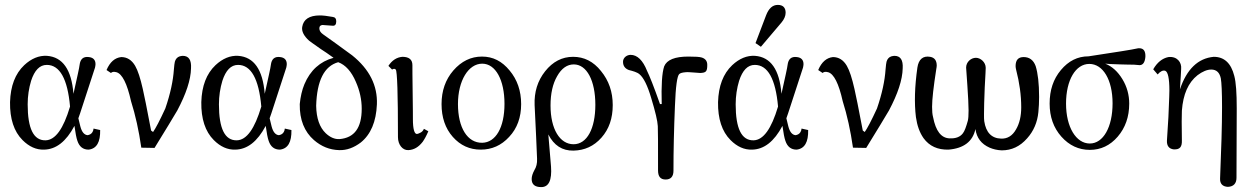

<svg xmlns="http://www.w3.org/2000/svg" viewBox="-20 -605 5107 784"><path d="M362 -80C361 -69 356 -61 349 -57C346 -55 342 -54 338 -53C324 -54 314 -66 308 -89L300 -122L307 -142L368 -329C369 -334 370 -339 370 -343C370 -360 361 -370 343 -372C320 -375 308 -364 305 -340C304 -329 295 -290 280 -222C272 -321 236 -372 172 -377C139 -379 108 -366 79 -339C42 -304 23 -254 21 -188C20 -120 37 -68 72 -33C99 -6 128 7 160 6C209 5 250 -27 284 -91C288 -62 292 -41 296 -30C304 -6 319 6 342 6C375 2 390 -25 389 -74ZM266 -170C239 -79 206 -33 166 -32C117 -31 93 -80 93 -179C93 -213 98 -245 107 -275C121 -318 142 -340 171 -340C224 -340 256 -283 266 -170Z M760 -326C762 -360 751 -377 726 -377C723 -377 719 -376 714 -375C704 -372 697 -364 694 -353C693 -348 691 -337 690 -321C687 -276 676 -223 655 -162C632 -112 615 -80 605 -66L597 -72C580 -163 568 -220 563 -242C553 -286 543 -317 532 -336C518 -360 499 -372 475 -372C449 -369 429 -352 415 -319L433 -307C438 -312 445 -313 456 -310C479 -303 499 -264 515 -192C533 -135 547 -72 557 -2L611 -1C656 -74 687 -125 704 -154C740 -222 759 -279 760 -326Z M1143 -80C1142 -69 1137 -61 1130 -57C1127 -55 1123 -54 1119 -53C1105 -54 1095 -66 1089 -89L1081 -122L1088 -142L1149 -329C1150 -334 1151 -339 1151 -343C1151 -360 1142 -370 1124 -372C1101 -375 1089 -364 1086 -340C1085 -329 1076 -290 1061 -222C1053 -321 1017 -372 953 -377C920 -379 889 -366 860 -339C823 -304 804 -254 802 -188C801 -120 818 -68 853 -33C880 -6 909 7 941 6C990 5 1031 -27 1065 -91C1069 -62 1073 -41 1077 -30C1085 -6 1100 6 1123 6C1156 2 1171 -25 1170 -74ZM1047 -170C1020 -79 987 -33 947 -32C898 -31 874 -80 874 -179C874 -213 879 -245 888 -275C902 -318 923 -340 952 -340C1005 -340 1037 -283 1047 -170Z M1519 -179C1522 -255 1489 -322 1418 -379C1365 -418 1326 -446 1299 -465C1289 -472 1284 -480 1284 -489C1284 -498 1288 -502 1297 -503C1296 -503 1309 -502 1338 -500C1348 -499 1353 -505 1353 -518C1353 -529 1348 -535 1338 -536C1316 -540 1299 -542 1286 -542C1243 -542 1219 -526 1214 -495C1211 -477 1221 -458 1242 -439C1246 -436 1262 -424 1291 -404C1304 -396 1321 -384 1342 -369C1287 -354 1247 -318 1223 -261C1213 -237 1207 -210 1204 -180C1203 -116 1223 -67 1262 -33C1292 -7 1326 7 1365 8C1396 9 1425 -2 1453 -23C1494 -56 1516 -108 1519 -179ZM1361 -351C1391 -340 1415 -313 1433 -271C1449 -235 1457 -198 1457 -161C1457 -83 1427 -42 1366 -37C1347 -36 1328 -44 1310 -61C1285 -85 1272 -122 1271 -173C1274 -276 1304 -335 1361 -351Z M1711 -79C1708 -71 1702 -65 1694 -62C1691 -60 1687 -59 1683 -58C1672 -57 1666 -78 1666 -119C1666 -127 1666 -163 1665 -227C1664 -291 1664 -328 1664 -339C1664 -362 1650 -373 1623 -373C1600 -371 1581 -359 1566 -336L1581 -321C1587 -325 1592 -325 1596 -321C1602 -314 1605 -222 1605 -45C1605 -14 1624 9 1647 8C1670 7 1689 -4 1706 -26C1713 -36 1721 -50 1729 -69Z M2108 -180C2108 -234 2092 -280 2061 -317C2030 -355 1993 -374 1948 -374C1903 -374 1864 -355 1831 -317C1799 -280 1783 -234 1783 -180C1783 -126 1798 -81 1829 -46C1860 -11 1898 6 1943 6C1988 6 2027 -11 2059 -46C2092 -81 2108 -126 2108 -180ZM2040 -181C2040 -84 2004 -23 1949 -22C1889 -21 1850 -83 1850 -180C1850 -276 1893 -345 1949 -345C2004 -345 2040 -278 2040 -181Z M2482 -176C2482 -230 2466 -276 2434 -315C2403 -354 2365 -373 2320 -373C2275 -373 2237 -353 2206 -314C2175 -275 2161 -229 2163 -176C2168 -79 2171 -6 2173 43C2174 62 2170 77 2162 90C2155 103 2151 115 2151 126C2151 148 2164 159 2190 159C2221 159 2234 131 2230 75L2219 -56C2242 -11 2276 11 2322 10C2367 9 2405 -8 2436 -43C2467 -78 2482 -122 2482 -176ZM2411 -177C2411 -80 2377 -16 2322 -16C2266 -16 2228 -78 2228 -174C2228 -223 2237 -263 2255 -294C2273 -326 2296 -342 2323 -342C2376 -342 2411 -276 2411 -177Z M2868 -340C2868 -355 2861 -365 2846 -370C2837 -373 2818 -374 2791 -374C2736 -374 2703 -361 2692 -334C2683 -307 2680 -256 2682 -180H2675C2650 -251 2632 -296 2622 -316C2605 -359 2582 -381 2555 -381C2539 -381 2524 -369 2524 -353C2524 -336 2532 -325 2548 -319C2564 -315 2582 -310 2591 -302C2608 -288 2624 -256 2639 -205C2656 -149 2665 -111 2666 -90C2667 -77 2667 -17 2667 91C2667 116 2677 128 2698 128C2719 128 2730 116 2730 92C2730 10 2732 -78 2736 -172C2739 -252 2745 -296 2754 -303C2759 -307 2767 -309 2779 -310C2787 -311 2798 -310 2812 -309C2827 -308 2836 -307 2839 -307C2863 -308 2868 -313 2868 -340Z M3253 -80C3252 -69 3247 -61 3240 -57C3237 -55 3233 -54 3229 -53C3215 -54 3205 -66 3199 -89L3191 -122L3198 -142L3259 -329C3260 -334 3261 -339 3261 -343C3261 -360 3252 -370 3234 -372C3211 -375 3199 -364 3196 -340C3195 -329 3186 -290 3171 -222C3163 -321 3127 -372 3063 -377C3030 -379 2999 -366 2970 -339C2933 -304 2914 -254 2912 -188C2911 -120 2928 -68 2963 -33C2990 -6 3019 7 3051 6C3100 5 3141 -27 3175 -91C3179 -62 3183 -41 3187 -30C3195 -6 3210 6 3233 6C3266 2 3281 -25 3280 -74ZM3157 -170C3130 -79 3097 -33 3057 -32C3008 -31 2984 -80 2984 -179C2984 -213 2989 -245 2998 -275C3012 -318 3033 -340 3062 -340C3115 -340 3147 -283 3157 -170ZM3188 -553C3188 -574 3177 -585 3156 -585C3135 -585 3119 -571 3108 -542L3065 -429L3087 -414L3171 -513C3182 -526 3188 -540 3188 -553Z M3666 -326C3668 -360 3657 -377 3632 -377C3629 -377 3625 -376 3620 -375C3610 -372 3603 -364 3600 -353C3599 -348 3597 -337 3596 -321C3593 -276 3582 -223 3561 -162C3538 -112 3521 -80 3511 -66L3503 -72C3486 -163 3474 -220 3469 -242C3459 -286 3449 -317 3438 -336C3424 -360 3405 -372 3381 -372C3355 -369 3335 -352 3321 -319L3339 -307C3344 -312 3351 -313 3362 -310C3385 -303 3405 -264 3421 -192C3439 -135 3453 -72 3463 -2L3517 -1C3562 -74 3593 -125 3610 -154C3646 -222 3665 -279 3666 -326Z M4220 -147C4222 -167 4223 -188 4223 -209C4223 -264 4218 -306 4209 -335C4200 -360 4183 -372 4160 -372C4138 -372 4127 -360 4127 -335C4127 -330 4128 -326 4129 -321C4143 -267 4150 -216 4150 -167C4150 -131 4143 -101 4129 -77C4114 -50 4093 -38 4068 -39C4029 -40 4006 -64 3999 -110C3998 -116 3998 -126 3998 -140C3998 -163 3999 -199 4001 -248C4004 -298 4005 -325 4005 -328C4005 -351 3984 -369 3965 -369C3945 -369 3925 -352 3925 -329C3925 -326 3927 -302 3930 -257C3933 -212 3935 -177 3935 -154C3935 -134 3934 -120 3932 -112C3925 -87 3919 -70 3912 -61C3901 -46 3883 -39 3858 -40C3823 -41 3801 -70 3790 -127C3787 -138 3786 -152 3786 -169C3786 -200 3792 -251 3803 -322C3804 -328 3805 -333 3805 -337C3805 -358 3796 -370 3778 -373C3749 -378 3731 -363 3726 -329C3715 -252 3713 -184 3720 -127C3725 -92 3735 -64 3751 -41C3775 -8 3809 7 3853 6C3915 1 3952 -27 3963 -78C3968 -42 3987 -17 4021 -2C4035 4 4051 8 4070 9C4111 9 4145 -7 4174 -40C4201 -70 4216 -106 4220 -147Z M4657 -373C4658 -396 4650 -408 4632 -408C4629 -408 4626 -408 4623 -407C4602 -402 4536 -392 4425 -375C4380 -375 4343 -356 4312 -319C4281 -282 4266 -237 4266 -182C4266 -128 4282 -83 4314 -47C4346 -11 4385 7 4430 7C4475 7 4513 -11 4544 -47C4575 -83 4591 -128 4591 -182C4591 -217 4582 -251 4563 -282C4544 -313 4521 -334 4493 -345C4500 -344 4520 -343 4555 -342C4584 -341 4602 -341 4609 -341C4614 -341 4629 -339 4633 -339C4647 -339 4655 -350 4657 -373ZM4523 -183C4523 -86 4485 -19 4430 -19C4374 -19 4333 -86 4333 -182C4333 -278 4372 -344 4428 -344C4484 -344 4523 -279 4523 -183Z M5030 -162C5030 -225 5027 -269 5020 -295C5007 -347 4979 -373 4936 -373C4872 -367 4826 -323 4798 -240C4801 -287 4803 -314 4803 -323C4806 -351 4786 -376 4751 -372C4726 -367 4705 -350 4689 -322L4707 -301C4718 -314 4729 -319 4738 -316C4749 -312 4755 -285 4755 -236C4755 -221 4754 -201 4753 -176C4752 -147 4751 -130 4751 -127L4745 -31C4744 -9 4754 3 4773 5C4797 6 4807 -4 4806 -32C4805 -93 4805 -134 4806 -153C4811 -220 4832 -268 4870 -298C4890 -313 4909 -321 4926 -321C4947 -321 4960 -309 4965 -285C4968 -268 4970 -229 4970 -167C4970 -93 4967 4 4962 124C4961 145 4972 157 4994 158C5017 157 5029 144 5029 121Z"/></svg>

Font: GFS Philostratos
Style: Regular
Weight: 400
Designer: George D. Matthiopoulos
Foundry: George D. Matthiopoulos
Version: Version 1.000